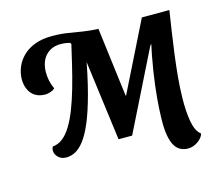

<svg xmlns="http://www.w3.org/2000/svg" viewBox="-117 -832 1253 1133"><g transform="rotate(-15 509.5 -265.5)"><path d="M514 0 450 -488 444 -495 402 -660H568L621 -238H624L833 -659H998L838 -485L597 0ZM190 24Q159 24 140.5 5.5Q122 -13 122 -36Q122 -49 128 -59Q162 -62 190 -84Q218 -106 242 -145.5Q266 -185 287 -239Q308 -293 327 -359Q346 -425 364 -501.5Q382 -578 401 -660L462 -554Q436 -407 408.5 -304.5Q381 -202 353.5 -137.5Q326 -73 298.5 -38Q271 -3 244 10.5Q217 24 190 24ZM166 -367Q128 -367 103 -383.5Q78 -400 65.5 -429Q53 -458 54 -493Q55 -529 69.5 -564Q84 -599 113 -627.5Q142 -656 186 -673Q230 -690 291 -690Q343 -690 387 -683Q431 -676 474 -669Q517 -662 567 -660L496 -580L391 -614L386 -623Q358 -631 328 -631Q273 -631 238.5 -595.5Q204 -560 202 -495Q202 -467 207 -442Q212 -417 225 -388Q212 -377 195.5 -372Q179 -367 166 -367ZM897 159Q873 159 852.5 149Q832 139 817.5 115.5Q803 92 795.5 49.5Q788 7 790 -58Q791 -108 797 -177.5Q803 -247 816.5 -335Q830 -423 853 -527L848 -546L833 -659H1001Q992 -601 982 -534.5Q972 -468 963 -399.5Q954 -331 948 -265.5Q942 -200 941 -142Q939 -54 950.5 8Q962 70 993 93Q990 108 976 123Q962 138 941 148.5Q920 159 897 159Z"/></g></svg>

Font: Sansita Swashed Light SemiBold
Style: Regular
Weight: 600
Version: Version 1.003